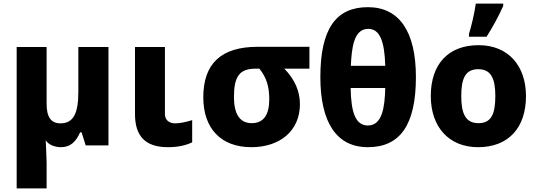

<svg xmlns="http://www.w3.org/2000/svg" viewBox="-20 -811 2995 1071"><path d="M73 240H240V98C239 53 237 13 235 -29C249 -4 286 10 319 10C371 10 402 -17 427 -73H435L458 0H585V-549H417V-299C417 -179 390 -123 317 -123C264 -123 240 -159 240 -232V-549H73Z M917 10C970 10 1014 1 1052 -17V-141C1014 -129 982 -123 957 -123C925 -123 900 -140 900 -175V-549H733V-175C733 -51 791 10 917 10Z M1382 10C1540 10 1653 -80 1653 -230C1653 -303 1624 -368 1566 -428H1706V-550H1418C1213 -550 1114 -456 1114 -268C1114 -95 1212 10 1382 10ZM1384 -124C1316 -124 1285 -178 1285 -269C1285 -384 1315 -428 1406 -428H1427C1468 -377 1482 -325 1482 -257C1482 -170 1450 -124 1384 -124Z M2032 10C2213 10 2300 -116 2300 -381C2300 -637 2206 -771 2032 -771C1854 -771 1767 -650 1767 -381C1767 -127 1858 10 2032 10ZM1937 -444C1942 -544 1953 -650 2034 -650C2098 -650 2125 -583 2129 -444ZM2032 -111C1962 -111 1938 -187 1936 -320H2129C2126 -216 2114 -111 2032 -111Z M2596 -606H2694C2731 -664 2760 -718 2787 -778V-791H2634C2627 -737 2607 -656 2596 -622ZM2647 10C2815 10 2914 -97 2914 -275C2914 -444 2815 -559 2650 -559C2481 -559 2383 -454 2383 -275C2383 -105 2482 10 2647 10ZM2649 -124C2577 -124 2553 -177 2553 -275C2553 -374 2576 -425 2648 -425C2719 -425 2743 -373 2743 -275C2743 -173 2719 -124 2649 -124Z"/></svg>

Font: Kathrein 85 Heavy
Style: Regular
Weight: 900
Designer: Lazydogs Typefoundry, based on Open Sans by Ascender Corporation
Foundry: Lazydogs Typefoundry
Version: Version 1.003;PS 001.003;hotconv 1.0.88;makeotf.lib2.5.64775